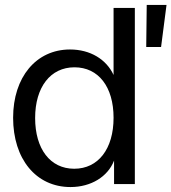

<svg xmlns="http://www.w3.org/2000/svg" viewBox="-20 -744 693 776"><path d="M265 12C348 12 416 -30 441 -95V0H525V-712H439V-441C410 -504 345 -544 263 -544C126 -544 33 -432 33 -268C33 -102 125 12 265 12ZM280 -62C183 -62 122 -142 122 -267C122 -392 184 -472 281 -472C378 -472 439 -393 439 -268C439 -142 377 -62 280 -62ZM571 -554H631L653 -724H573Z"/></svg>

Font: Ronzino
Style: Regular
Weight: 400
Designer: Nunzio Mazzaferro
Foundry: Collletttivo
Version: Version 1.000;Glyphs 3.3 (3337)